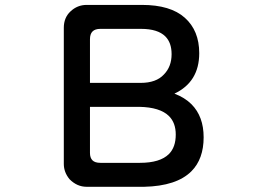

<svg xmlns="http://www.w3.org/2000/svg" viewBox="-20 -733 1040 767"><path d="M682.1 -195.3Q682.1 -242.2 655.3 -269Q619.6 -304.7 536.1 -306.2H339.4V-124Q339.4 -123 339.4 -122.1Q339.4 -102.5 349.4 -92.5Q359.4 -82.5 380.9 -82.5H539.1Q619.6 -82.5 654.8 -117.7Q682.1 -145 682.1 -195.3ZM665.5 -516.6Q665.5 -562.5 640.6 -587.4Q610.4 -617.7 543 -617.7H380.9Q359.9 -617.7 349.6 -607.4Q339.4 -597.2 339.4 -576.2V-401.9H542Q604 -401.9 634.8 -435.5Q665.5 -466.8 665.5 -516.6ZM775.9 -520.5Q775.9 -405.8 676.8 -358.9Q718.3 -343.3 745.1 -316.4Q793.5 -267.6 793.5 -184.6Q793.5 -97.7 744.6 -48.8Q685.5 10.3 555.7 13.2H326.2Q287.6 13.2 257.8 -17.1Q234.9 -44.9 234.9 -78.1V-622.1Q234.9 -662.6 261.7 -687.5Q289.1 -713.4 326.2 -713.4H546.9Q661.1 -713.4 718.3 -662.1Q775.9 -610.8 775.9 -520.5Z"/></svg>

Font: YuPearl-Medium
Style: Medium
Weight: 500
Designer: Max Yao
Foundry: Max-Everyday
Version: Version 1.011; ttfautohint (v1.8.3)